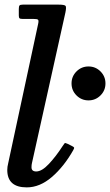

<svg xmlns="http://www.w3.org/2000/svg" viewBox="-20 -800 477 832"><path d="M263.5 -746 118.5 -93.5Q116.5 -85.5 116.5 -75Q116.5 -57 137 -57Q161.5 -57 192.2 -90Q223 -123 251 -166.5Q257 -176 259.8 -179Q262.5 -182 273.5 -176.5L289.5 -168.5Q299 -164 300.8 -161Q302.5 -158 297.5 -149.5Q257 -78 204.8 -33Q152.5 12 96 12Q11.5 12 11.5 -63.5Q11.5 -77 15.5 -92.5L145.5 -697.5Q148.5 -711.5 144.5 -714.8Q140.5 -718 123.5 -718H77Q67.5 -718 64.5 -721Q61.5 -724 61.5 -733V-761Q61.5 -773 64.8 -776.5Q68 -780 79.5 -780H232.5Q261 -780 264.5 -774Q268 -768 263.5 -746ZM290 -438.5Q290 -469 311.5 -490.5Q333 -512 363.5 -512Q394 -512 415.5 -490.5Q437 -469 437 -438.5Q437 -408 415.5 -386.5Q394 -365 363.5 -365Q333 -365 311.5 -386.5Q290 -408 290 -438.5Z"/></svg>

Font: Besley* Medium
Style: Italic
Weight: 500
Italic angle: -13°
Designer: Owen Earl
Foundry: indestructible type*
Version: Version 3.000; ttfautohint (v1.8.3)